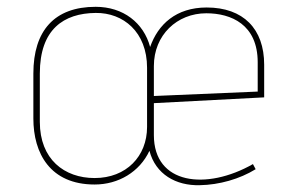

<svg xmlns="http://www.w3.org/2000/svg" viewBox="-20 -532 835 564"><path d="M737 -263 432 -250V-338C432 -429 500 -493 586 -493C659 -493 737 -460 737 -349ZM412 -159C412 -73 351 -9 258 -9C169 -9 97 -64 97 -174V-316C97 -446 167 -493 261 -494C342 -495 412 -438 412 -333ZM723 -50C586 28 432 10 432 -135V-229L756 -246V-342C756 -447 695 -510 587 -510C497 -510 444 -460 421 -394C402 -465 342 -512 261 -512C140 -512 78 -442 78 -316V-184C78 -82 127 10 258 10C328 10 390 -27 419 -89C437 -20 497 14 567 12C624 11 684 -6 731 -35Z"/></svg>

Font: Advent Pro
Style: Thin
Weight: 100
Designer: Andreas Kalpakidis
Foundry: Andreas Kalpakidis
Version: Version 2.002 2007